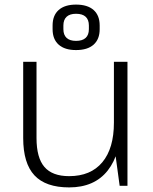

<svg xmlns="http://www.w3.org/2000/svg" viewBox="-20 -809 666 836"><path d="M139 -208Q139 -122 173.5 -82Q208 -42 281 -42Q375 -42 425.5 -102.5Q476 -163 476 -275L507 -339V-275Q507 -140 449 -66.5Q391 7 281 7Q179 7 130 -45.5Q81 -98 81 -208V-540H139ZM535 0H501L476 -184V-540H535ZM311 -591Q262 -591 235.5 -614.5Q209 -638 209 -682V-698Q209 -742 235.5 -765.5Q262 -789 311 -789Q361 -789 387.5 -765.5Q414 -742 414 -698V-682Q414 -638 387.5 -614.5Q361 -591 311 -591ZM311 -631Q339 -631 353 -644Q367 -657 367 -682V-698Q367 -723 353 -736Q339 -749 311 -749Q284 -749 270 -736Q256 -723 256 -698V-682Q256 -657 270 -644Q284 -631 311 -631Z"/></svg>

Font: Pathway Extreme 8pt Thin 12pt
Style: Regular
Weight: 100
Version: Version 1.001;gftools[0.9.26]